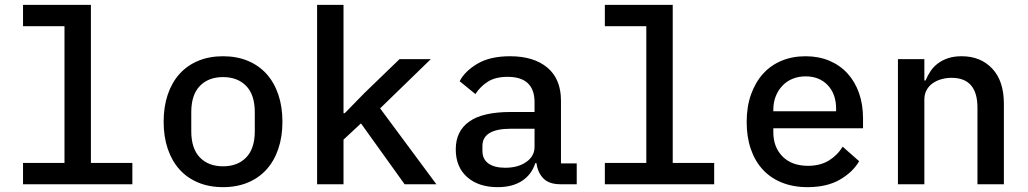

<svg xmlns="http://www.w3.org/2000/svg" viewBox="-20 -760 4240 792"><path d="M75 -88H246V-652H75V-740H355V-88H526V0H75Z M900 12Q843 12 797.5 -7Q752 -26 720.5 -61Q689 -96 672 -146Q655 -196 655 -258Q655 -320 672 -370Q689 -420 720.5 -455Q752 -490 797.5 -509Q843 -528 900 -528Q957 -528 1002.5 -509Q1048 -490 1079.5 -455Q1111 -420 1128 -370Q1145 -320 1145 -258Q1145 -196 1128 -146Q1111 -96 1079.5 -61Q1048 -26 1002.5 -7Q957 12 900 12ZM900 -74Q960 -74 995.5 -110.5Q1031 -147 1031 -219V-297Q1031 -369 995.5 -405.5Q960 -442 900 -442Q840 -442 804.5 -405.5Q769 -369 769 -297V-219Q769 -147 804.5 -110.5Q840 -74 900 -74Z M1288 -740H1397V-293H1402L1483 -376L1628 -516H1757L1548 -313L1780 0H1649L1469 -251L1397 -184V0H1288Z M2292 0Q2245 0 2221.5 -24Q2198 -48 2193 -87H2188Q2173 -40 2133.5 -14Q2094 12 2033 12Q1954 12 1907 -29.5Q1860 -71 1860 -144Q1860 -219 1915.5 -258.5Q1971 -298 2086 -298H2185V-338Q2185 -443 2074 -443Q2024 -443 1993 -423.5Q1962 -404 1941 -372L1876 -425Q1898 -467 1950 -497.5Q2002 -528 2084 -528Q2182 -528 2238 -481Q2294 -434 2294 -345V-86H2359V0ZM2064 -68Q2117 -68 2151 -92Q2185 -116 2185 -154V-229H2088Q1970 -229 1970 -158V-138Q1970 -103 1995 -85.5Q2020 -68 2064 -68Z M2475 -88H2646V-652H2475V-740H2755V-88H2926V0H2475Z M3311 12Q3252 12 3205 -7Q3158 -26 3126 -61Q3094 -96 3077 -145.5Q3060 -195 3060 -257Q3060 -319 3077.5 -369Q3095 -419 3126.5 -454.5Q3158 -490 3203 -509Q3248 -528 3303 -528Q3357 -528 3401 -509.5Q3445 -491 3476 -457Q3507 -423 3523.5 -376Q3540 -329 3540 -272V-231H3170V-214Q3170 -153 3208 -114.5Q3246 -76 3313 -76Q3363 -76 3398.5 -97.5Q3434 -119 3456 -155L3524 -95Q3498 -50 3444.5 -19Q3391 12 3311 12ZM3303 -445Q3274 -445 3249.5 -435Q3225 -425 3207.5 -406.5Q3190 -388 3180 -363Q3170 -338 3170 -308V-301H3429V-311Q3429 -372 3394.5 -408.5Q3360 -445 3303 -445Z M3684 0V-516H3793V-428H3798Q3806 -448 3818.5 -466.5Q3831 -485 3849 -498.5Q3867 -512 3891 -520Q3915 -528 3947 -528Q4025 -528 4073 -477Q4121 -426 4121 -332V0H4012V-316Q4012 -439 3905 -439Q3884 -439 3864 -433.5Q3844 -428 3828 -417Q3812 -406 3802.5 -389Q3793 -372 3793 -350V0Z"/></svg>

Font: IBM Plex Mono Medium
Style: Regular
Weight: 500
Monospace: yes
Designer: Mike Abbink, Paul van der Laan, Pieter van Rosmalen
Foundry: Bold Monday
Version: Version 2.3